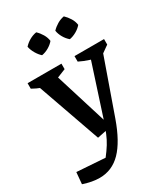

<svg xmlns="http://www.w3.org/2000/svg" viewBox="-253 -819 978 1120"><g transform="rotate(-30 236.5 -259.5)"><path d="M-31 181 -24 103 166 116Q191 84 208 56.5Q225 29 238 -2.5Q251 -34 265 -75L396 -478H479L329 -53Q283 77 222.5 139Q162 201 78 201Q53 201 26 196Q-1 191 -31 181ZM186 -7 20 -478H144L284 -27ZM107 -407Q76 -413 46.5 -424Q17 -435 -11 -451V-488H217V-451ZM442 -407Q407 -413 372 -424Q337 -435 305 -451V-488H504V-451ZM181 -720Q199 -703 212 -681Q225 -659 228 -635Q213 -617 190.5 -604Q168 -591 144 -587Q127 -602 113.5 -625Q100 -648 95 -672Q111 -690 133.5 -703Q156 -716 181 -720ZM367 -720Q385 -703 398.5 -681Q412 -659 415 -635Q400 -617 377 -604Q354 -591 331 -587Q312 -603 299 -625.5Q286 -648 282 -672Q299 -690 321 -703Q343 -716 367 -720Z"/></g></svg>

Font: Piazzolla 24pt SemiBold
Style: Regular
Weight: 600
Designer: Juan Pablo del Peral
Foundry: Huerta Tipografica
Version: Version 2.005